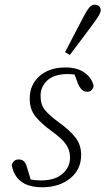

<svg xmlns="http://www.w3.org/2000/svg" viewBox="-20 -781 447 814"><path d="M161 13Q101 13 69.5 -11.5Q38 -36 30 -80Q32 -91 39.5 -98Q47 -105 59 -105Q74 -105 82 -96.5Q90 -88 94 -73L110 -20Q130 -16 157 -16Q215 -17 246 -45Q277 -73 277 -113Q277 -145 259 -170Q241 -195 199 -225Q156 -256 131 -286.5Q106 -317 106 -363Q106 -422 147.5 -458.5Q189 -495 257 -495Q308 -495 338.5 -473Q369 -451 377 -417Q372 -392 350 -392Q324 -392 310 -428L296 -465Q288 -466 279.5 -466.5Q271 -467 263 -467Q208 -466 180 -439.5Q152 -413 152 -374Q152 -337 171 -314Q190 -291 230 -262Q278 -227 301 -196.5Q324 -166 324 -124Q324 -63 278.5 -25.5Q233 12 161 13ZM256 -560Q276 -599 298.5 -642Q321 -685 340 -721Q351 -741 360 -751Q369 -761 381 -761Q392 -761 399.5 -755Q407 -749 407 -738Q407 -723 382 -690Q360 -659 331 -621Q302 -583 276 -548Z"/></svg>

Font: Source Serif 4 SmText Light
Style: Italic
Weight: 300
Italic angle: -12°
Designer: Frank Grießhammer
Foundry: Adobe
Version: Version 4.005;hotconv 1.1.0;makeotfexe 2.6.0